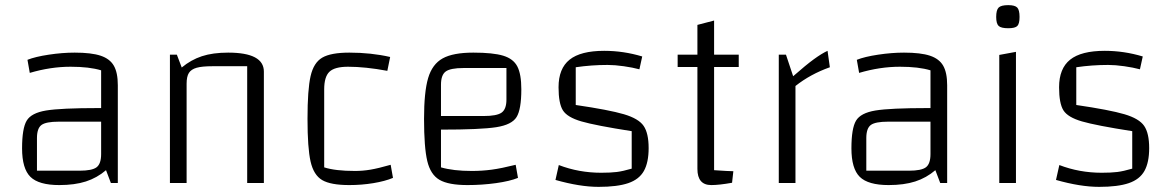

<svg xmlns="http://www.w3.org/2000/svg" viewBox="-20 -713 4549 748"><path d="M439 -381V0H412L393 -50Q358 -20 314.5 -6Q271 8 211 8Q131 8 98.5 -24Q66 -56 66 -135Q66 -213 84 -243Q102 -273 159.5 -282.5Q217 -292 364 -292H374V-439Q328 -453 255 -453Q177 -453 96 -429L87 -480Q117 -492 170 -500Q223 -508 271 -508Q336 -508 372 -496Q408 -484 423.5 -457Q439 -430 439 -381ZM374 -113V-239H209Q159 -239 141.5 -226Q124 -213 124 -175V-48H290Q339 -48 356.5 -61.5Q374 -75 374 -113Z M642 -500H669L688 -450Q724 -480 766.5 -494Q809 -508 869 -508Q1008 -508 1008 -434V0H943V-455H808Q767 -455 746 -449Q725 -443 716 -429Q707 -415 707 -387V0H642Z M1178 -250Q1178 -364 1190 -416.5Q1202 -469 1235.5 -488.5Q1269 -508 1341 -508Q1426 -508 1500 -491L1489 -437Q1403 -453 1336 -453Q1284 -453 1263.5 -433.5Q1243 -414 1243 -365V-61Q1286 -47 1363 -47Q1393 -47 1423 -52Q1453 -57 1502 -71L1511 -20Q1480 -7 1434.5 0.5Q1389 8 1341 8Q1268 8 1235 -11.5Q1202 -31 1190 -83.5Q1178 -136 1178 -250Z M1989 -71 1998 -20Q1966 -7 1912 0.5Q1858 8 1801 8Q1727 8 1692 -12.5Q1657 -33 1644.5 -86Q1632 -139 1632 -250Q1632 -355 1648 -409Q1664 -463 1704.5 -485.5Q1745 -508 1824 -508Q1901 -508 1940.5 -496Q1980 -484 1995.5 -454Q2011 -424 2011 -365Q2011 -287 1992.5 -257Q1974 -227 1913.5 -217.5Q1853 -208 1698 -208V-61Q1746 -47 1818 -47Q1858 -47 1895.5 -52Q1933 -57 1989 -71ZM1698 -383V-261H1864Q1916 -261 1934.5 -274.5Q1953 -288 1953 -325V-448H1786Q1735 -448 1716.5 -434.5Q1698 -421 1698 -383Z M2334 -515Q2409 -515 2482 -493L2471 -443Q2445 -450 2410 -455Q2375 -460 2347 -460Q2284 -460 2223 -451V-304Q2353 -285 2410.5 -268Q2468 -251 2487.5 -222.5Q2507 -194 2507 -136Q2507 -80 2488.5 -47Q2470 -14 2427.5 0.5Q2385 15 2312 15Q2239 15 2144 -12L2157 -70Q2235 -40 2322 -40Q2359 -40 2383 -43Q2407 -46 2441 -56V-202Q2300 -224 2245 -240Q2190 -256 2173 -283Q2156 -310 2156 -373Q2156 -446 2199 -480.5Q2242 -515 2334 -515Z M2762 -452V-50Q2819 -46 2837 -46L2832 -1Q2782 8 2751 8Q2697 8 2697 -55V-452H2620V-500H2697V-616L2762 -633V-500H2858V-452Z M3070 -416Q3120 -460 3151 -482.5Q3182 -505 3204 -515L3213 -451Q3137 -424 3079 -378V0H3014V-500H3042Z M3670 -381V0H3643L3624 -50Q3589 -20 3545.5 -6Q3502 8 3442 8Q3362 8 3329.5 -24Q3297 -56 3297 -135Q3297 -213 3315 -243Q3333 -273 3390.5 -282.5Q3448 -292 3595 -292H3605V-439Q3559 -453 3486 -453Q3408 -453 3327 -429L3318 -480Q3348 -492 3401 -500Q3454 -508 3502 -508Q3567 -508 3603 -496Q3639 -484 3654.5 -457Q3670 -430 3670 -381ZM3605 -113V-239H3440Q3390 -239 3372.5 -226Q3355 -213 3355 -175V-48H3521Q3570 -48 3587.5 -61.5Q3605 -75 3605 -113Z M3938 -511V0H3873V-499ZM3861 -647Q3861 -674 3870.5 -683.5Q3880 -693 3908 -693Q3934 -693 3943 -683.5Q3952 -674 3952 -647Q3952 -621 3943.5 -612Q3935 -603 3908 -603Q3880 -603 3870.5 -612Q3861 -621 3861 -647Z M4284 -515Q4359 -515 4432 -493L4421 -443Q4395 -450 4360 -455Q4325 -460 4297 -460Q4234 -460 4173 -451V-304Q4303 -285 4360.5 -268Q4418 -251 4437.5 -222.5Q4457 -194 4457 -136Q4457 -80 4438.5 -47Q4420 -14 4377.5 0.5Q4335 15 4262 15Q4189 15 4094 -12L4107 -70Q4185 -40 4272 -40Q4309 -40 4333 -43Q4357 -46 4391 -56V-202Q4250 -224 4195 -240Q4140 -256 4123 -283Q4106 -310 4106 -373Q4106 -446 4149 -480.5Q4192 -515 4284 -515Z"/></svg>

Font: Changa ExtraLight
Style: Regular
Weight: 275
Designer: Eduardo Rodriguez Tunni
Foundry: Eduardo Rodriguez Tunni
Version: Version 2.002; ttfautohint (v1.5) -l 8 -r 50 -G 200 -x 14 -H